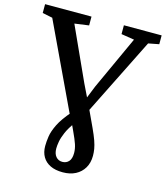

<svg xmlns="http://www.w3.org/2000/svg" viewBox="-152 -843 971 1125"><g transform="rotate(15 333.5 -280.5)"><path d="M334.5 182Q289.5 182 259 167.2Q228.5 152.5 212.2 125Q196 97.5 196 59.5Q196 33.5 200.8 1.2Q205.5 -31 226.2 -73.5Q247 -116 296.5 -172.5L348.5 -252.5L389 -353L537.5 -677L458.5 -689.5V-743H687.5V-689.5L623 -677L365 -159L329.5 -116.5Q299 -75 285 -42.2Q271 -9.5 266.8 14.8Q262.5 39 262.5 56.5Q262.5 88 277.5 105.8Q292.5 123.5 316.5 123.5Q340.5 123.5 355.5 107Q370.5 90.5 370.5 55.5Q370.5 30.5 361.8 4Q353 -22.5 331 -69.5L308.5 -118L290.5 -150L41.5 -677L-19.5 -689.5V-743H262V-689.5L175.5 -677.5L323 -353.5L383 -230L436.5 -115Q455 -75 464.8 -47.2Q474.5 -19.5 478 1.5Q481.5 22.5 481.5 43Q481.5 85.5 463 116.8Q444.5 148 411.8 165Q379 182 334.5 182Z"/></g></svg>

Font: Merriweather 24pt SemiBold
Style: Regular
Weight: 600
Designer: Eben Sorkin
Foundry: Eben Sorkin
Version: Version 2.100